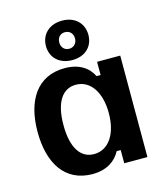

<svg xmlns="http://www.w3.org/2000/svg" viewBox="-111 -817 791 914"><g transform="rotate(-15 284.5 -360.5)"><path d="M280 -538.3C345 -538.3 384.2 -579.2 384.2 -635C384.2 -690.8 345 -732.5 280 -732.5C215 -732.5 175 -690.8 175 -635C175 -579.2 215 -538.3 280 -538.3ZM279.2 -594.2C255 -594.2 240.8 -612.5 240.8 -635C240.8 -658.3 255 -675.8 279.2 -675.8C303.3 -675.8 318.3 -658.3 318.3 -635C318.3 -612.5 303.3 -594.2 279.2 -594.2ZM233.3 10.8C305 10.8 349.2 -23.3 370.8 -65H390.8V0H505V-500H390.8V-435H370.8C349.2 -479.2 305 -510.8 233.3 -510.8C98.3 -510.8 30.8 -405.8 30.8 -250.8C30.8 -97.5 95.8 10.8 233.3 10.8ZM264.2 -79.2C198.3 -79.2 158.3 -137.5 158.3 -250C158.3 -362.5 198.3 -420.8 264.2 -420.8C335 -420.8 381.7 -354.2 381.7 -250C381.7 -145.8 335 -79.2 264.2 -79.2Z"/></g></svg>

Font: Familjen Grotesk SemiBold
Style: Regular
Weight: 600
Designer: Anders Wikstroem, Jonas Baeckman, Matilda Gysing, Kristian Moeller
Foundry: Familjen STHLM AB
Version: Version 2.000